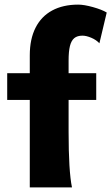

<svg xmlns="http://www.w3.org/2000/svg" viewBox="-20 -811 482 831"><path d="M318.4 -791Q343.8 -791 382.3 -780.3Q420.9 -769.5 441.9 -756.8L410.2 -623.5Q397 -638.2 375.2 -647.5Q353.5 -656.7 336.9 -656.7Q314.5 -656.7 301.5 -646Q288.6 -635.3 282.7 -611.8Q276.9 -588.4 276.9 -549.3V-494.1H396.5V-378.4H276.9V-241.2Q276.9 -69.8 291.5 0H108.9V-378.4H11.2V-494.1H108.9V-571.3Q108.9 -641.6 133.8 -690.9Q158.7 -740.2 205.8 -765.6Q252.9 -791 318.4 -791Z"/></svg>

Font: Lesson One Extra
Style: Regular
Weight: 800
Designer: But Ko, Victor Gaultney, Annie Olsen, Julie Remington, Don Collingsworth, Eric Hays, Becca Hirsbrunner
Version: Version 1.100